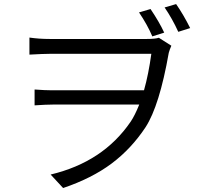

<svg xmlns="http://www.w3.org/2000/svg" viewBox="-20 -858 1017 946"><path d="M721.7 -813.5Q764.6 -750 789.1 -697.3L730.5 -678.7Q707 -734.4 665 -796.9ZM125 -588.9V-672.9Q172.9 -666 224.6 -666H704.1Q744.1 -666 762.7 -671.9L824.2 -632.8Q815.4 -612.3 811.5 -597.7Q765.6 -336.9 697.3 -231.4Q627 -125 529.8 -52.2Q432.6 20.5 291 68.4L229.5 2Q488.3 -59.6 624 -258.8Q644.5 -289.1 666 -342.8H239.3Q209 -342.8 150.4 -338.9V-417Q203.1 -413.1 236.3 -413.1H689.5Q711.9 -492.2 725.6 -592.8H224.6Q195.3 -592.8 125 -588.9ZM791 -821.3 847.7 -837.9Q883.8 -786.1 917 -719.7L858.4 -701.2Q829.1 -765.6 791 -821.3Z"/></svg>

Font: Min Sans
Style: Regular
Weight: 400
Designer: Jinseong-Kim, NotoSansCJK, Nunito
Foundry: Jinseong-Kim
Version: Version 1.400;Glyphs 3.1.2 (3151)